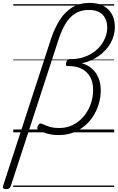

<svg xmlns="http://www.w3.org/2000/svg" viewBox="-92 -918 817 1332"><path d="M-50 394Q-61 394 -68 389Q-75 384 -71 373L263 -652Q287 -723 322 -778.5Q357 -834 408 -866Q459 -898 530 -898Q571 -898 603.5 -886.5Q636 -875 659 -852.5Q682 -830 693.5 -799Q705 -768 705 -729Q705 -701 697.5 -673.5Q690 -646 676 -620.5Q662 -595 641.5 -572.5Q621 -550 595.5 -531.5Q570 -513 539.5 -499.5Q509 -486 475 -479Q516 -468 545.5 -442Q575 -416 591 -378.5Q607 -341 607 -292Q607 -231 586 -175Q565 -119 527 -75.5Q489 -32 435.5 -6.5Q382 19 317 19Q270 19 236.5 9Q203 -1 179 -13Q169 -18 167 -26.5Q165 -35 171 -46Q177 -57 184 -60Q191 -63 200 -59Q227 -46 254 -38Q281 -30 320 -30Q372 -30 414.5 -51.5Q457 -73 488.5 -110.5Q520 -148 537 -195Q554 -242 554 -294Q554 -347 533.5 -384Q513 -421 475 -440.5Q437 -460 382 -460H376Q367 -460 365.5 -467.5Q364 -475 368 -487Q372 -497 377 -502.5Q382 -508 389 -508H402Q440 -508 473.5 -517Q507 -526 535 -541.5Q563 -557 585 -578Q607 -599 621.5 -623.5Q636 -648 644 -674Q652 -700 652 -726Q652 -764 637.5 -792Q623 -820 595 -834.5Q567 -849 525 -849Q466 -849 426 -822Q386 -795 359.5 -748.5Q333 -702 314 -643L-18 375Q-22 384 -28.5 389Q-35 394 -50 394ZM0 369H700V379H0ZM0 -20H700V0H0ZM0 -505H700V-500H0ZM0 -889H700V-879H0Z"/></svg>

Font: Playwrite HR Guides
Style: Regular
Weight: 400
Designer: Veronika Burian, José Scaglione
Foundry: TypeTogether
Version: Version 1.003